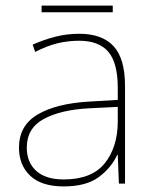

<svg xmlns="http://www.w3.org/2000/svg" viewBox="-20 -658 551 688"><path d="M264 -537Q346 -537 387 -492.5Q428 -448 428 -350V0H406L402 -103H400Q379 -57 334 -23.5Q289 10 208 10Q129 10 88.5 -28Q48 -66 48 -129Q48 -208 114.5 -247.5Q181 -287 299 -294L402 -300V-343Q402 -433 368 -472.5Q334 -512 264 -512Q224 -512 186.5 -503Q149 -494 106 -472L97 -498Q137 -516 178.5 -526.5Q220 -537 264 -537ZM301 -270Q199 -265 137.5 -232Q76 -199 76 -129Q76 -76 110 -45.5Q144 -15 208 -15Q308 -15 354.5 -72Q401 -129 402 -220V-275ZM384 -638V-614H129V-638Z"/></svg>

Font: Noto Sans Thaana Thin
Style: Regular
Weight: 100
Designer: David Williams
Foundry: Google Inc.
Version: Version 3.001; ttfautohint (v1.8.4.7-5d5b)